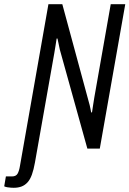

<svg xmlns="http://www.w3.org/2000/svg" viewBox="-94 -706 615 912"><path d="M-29 186Q-33 186 -42 185.5Q-51 185 -59.5 183.5Q-68 182 -74 179L-66 132H-37Q-18 132 -10.5 119Q-3 106 1 81L136 -686H202L328 -221Q330 -216 332 -206.5Q334 -197 336 -188Q338 -179 339 -172H343Q345 -187 348.5 -208.5Q352 -230 354 -243L432 -686H501L380 0H321L190 -471Q188 -481 185 -495Q182 -509 179 -523H175Q173 -510 170 -490.5Q167 -471 164 -454L72 66Q66 100 57.5 123.5Q49 147 36.5 160.5Q24 174 8 180Q-8 186 -29 186Z"/></svg>

Font: Archivo ExtraCondensed Light
Style: Italic
Weight: 300
Width: 2
Italic angle: -10°
Designer: Hector Gatti
Foundry: Omnibus-Type
Version: Version 2.001